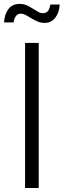

<svg xmlns="http://www.w3.org/2000/svg" viewBox="-34 -943 319 963"><path d="M160.2 -727.5V0H91.8V-727.5ZM189.5 -828.1Q170.9 -828.1 154.3 -835.2Q137.7 -842.3 123.3 -851.3Q108.9 -860.4 95.7 -867.4Q82.5 -874.5 70.8 -874.5Q54.2 -874.5 45.2 -861.6Q36.1 -848.6 34.7 -830.6H-13.7Q-11.7 -870.6 7.8 -897Q27.3 -923.3 64 -923.3Q84.5 -923.3 100.3 -916.3Q116.2 -909.2 129.9 -900.1Q143.6 -891.1 156.2 -884Q168.9 -877 182.1 -877Q197.3 -877 206.1 -887.2Q214.8 -897.5 218.3 -920.4H265.6Q262.7 -878.4 242.7 -853.3Q222.7 -828.1 189.5 -828.1Z"/></svg>

Font: Inter 18pt Light
Style: Regular
Weight: 300
Designer: Rasmus Andersson
Foundry: rsms
Version: Version 4.001;git-66647c0bb